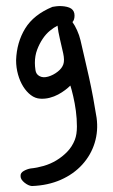

<svg xmlns="http://www.w3.org/2000/svg" viewBox="-20 -475 379 644"><path d="M223 -401Q231 -390 238.5 -373.5Q246 -357 250 -340Q256 -313 263.5 -281.5Q271 -250 278.5 -216Q286 -182 292.5 -147Q299 -112 304 -80Q310 -36 297.5 4.5Q285 45 256 77Q227 109 184 128Q141 147 87 149Q75 148 62 137.5Q49 127 49 116Q48 105 59.5 98.5Q71 92 83 90Q104 88 126.5 81.5Q149 75 169 63Q189 51 205.5 34Q222 17 231 -6Q238 -24 238 -50.5Q238 -77 234.5 -103Q231 -129 225.5 -152.5Q220 -176 216 -188Q209 -181 198.5 -173Q188 -165 175 -158Q162 -151 146.5 -147Q131 -143 115 -144Q98 -145 83.5 -156Q69 -167 58 -184.5Q47 -202 40.5 -225Q34 -248 34 -273Q36 -333 64.5 -379.5Q93 -426 156 -452Q161 -453 169.5 -454Q178 -455 187 -454.5Q196 -454 204.5 -452Q213 -450 219 -446Q230 -438 230 -423Q230 -408 223 -401ZM97 -264Q97 -253 99 -239.5Q101 -226 112 -220Q124 -213 141.5 -218Q159 -223 174 -235Q188 -246 192.5 -259.5Q197 -273 192 -296Q187 -319 181 -344Q175 -369 173 -389Q161 -383 147.5 -372Q134 -361 123 -344.5Q112 -328 104.5 -308Q97 -288 97 -264Z"/></svg>

Font: Nanum Pen
Style: Regular
Weight: 400
Designer: Doo-yul Kwak; Hyunghwan Choi; Nicolas Noh;
Foundry: NHN Corporation
Version: Version 1.10